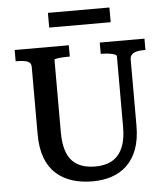

<svg xmlns="http://www.w3.org/2000/svg" viewBox="-60 -943 887 1014"><g transform="rotate(-5 384.0 -436.5)"><path d="M245 -257Q245 -201 256.5 -163Q268 -125 290 -102.5Q312 -80 342.5 -70Q373 -60 411 -60Q447 -60 477 -70Q507 -80 529 -103Q551 -126 563 -163.5Q575 -201 575 -257V-630Q575 -635 568 -638.5Q561 -642 550 -644.5Q539 -647 526 -648.5Q513 -650 500 -650H491V-710H728V-650H718Q698 -650 681.5 -646Q665 -642 655.5 -632.5Q646 -623 646 -606V-257Q646 -183 626.5 -131Q607 -79 572 -46Q537 -13 490.5 2Q444 17 390 17Q331 17 282 1.5Q233 -14 197 -46.5Q161 -79 141.5 -131Q122 -183 122 -257V-614Q122 -636 102 -643Q82 -650 50 -650H40V-710H327V-650H318Q306 -650 293 -649.5Q280 -649 269 -647.5Q258 -646 251.5 -644.5Q245 -643 245 -640ZM232 -890H558V-812H232Z"/></g></svg>

Font: Roboto Serif SemiCondensed Medium
Style: Regular
Weight: 500
Width: 4
Designer: Greg Gazdowicz
Foundry: Commercial Type
Version: Version 1.007